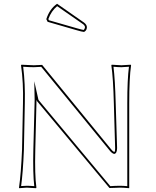

<svg xmlns="http://www.w3.org/2000/svg" viewBox="-20 -989 820 1012"><path d="M101.1 -444.8Q104 -553.2 90.8 -645L92.8 -647.9Q94.2 -647.9 158.2 -645Q158.2 -645 202.1 -647L564.9 -203.1Q583 -180.7 585.9 -192.9Q586.9 -198.7 586.9 -208L580.1 -444.8Q576.7 -577.6 566.9 -645L568.8 -647.9Q570.3 -647.9 620.1 -645L668.9 -647.9L670.9 -645Q661.1 -578.1 661.1 -444.8V2.9Q627.4 0 612.8 0Q602.1 0 587.9 1Q570.8 2 557.1 2L175.8 -455.1Q173.3 -459 172.4 -463.4Q172.4 -453.6 171.9 -439L166 -200.2Q162.6 -66.9 171.9 0L169.9 2.9Q168.5 2.9 121.1 0L81.1 2.9L80.1 0Q90.8 -71.8 96.2 -200.2ZM280.8 -969.2 422.9 -870.1Q437.5 -858.9 438 -846.2Q438 -831.1 426.8 -822.8Q423.8 -821.3 421.9 -820.8Q412.6 -821.3 382.8 -830.1L231 -874L224.1 -888.2Q241.2 -941.4 280.8 -969.2ZM110.8 -444.8 106 -199.7Q101.1 -78.6 91.3 -8.3Q106.9 -9.8 121.1 -9.8Q139.6 -9.8 160.6 -7.8Q152.8 -74.7 155.8 -200.2L162.1 -439.5Q162.6 -454.6 162.6 -462.9L160.6 -561L182.1 -465.3Q183.1 -462.9 183.6 -461.4L561.5 -7.8Q572.3 -7.8 586.4 -9.3Q602.1 -10.3 612.8 -9.8Q628.9 -9.8 650.9 -7.8V-444.8Q650.9 -570.8 659.7 -637.2Q636.2 -635.3 620.1 -634.8Q601.6 -634.8 578.1 -637.2Q586.4 -570.3 589.8 -445.3L597.2 -208.5Q596.7 -179.7 582 -177.7Q570.3 -179.7 557.1 -196.8L197.3 -636.7Q163.1 -635.3 158.2 -634.8Q131.3 -634.8 102.1 -637.2Q113.3 -547.4 110.8 -444.8ZM281.2 -956.5Q250 -930.7 234.9 -888.7L237.8 -882.3L385.7 -839.8Q415 -831.5 421.4 -831.1Q426.8 -836.4 428.2 -846.2Q426.3 -855.5 417.5 -861.8Z"/></svg>

Font: Linux Biolinum Outline O
Style: Bold
Weight: 700
Designer: Philipp H. Poll
Foundry: Philipp H. Poll
Version: Version 0.9.2